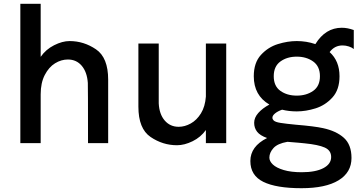

<svg xmlns="http://www.w3.org/2000/svg" viewBox="-20 -753 1896 1010"><path d="M549 -334V0H443Q443 -307 442 -317Q438 -374 410 -407Q382 -440 337 -440Q302 -440 269.5 -420Q237 -400 215.5 -358.5Q194 -317 194 -257V0H87V-733H194V-454Q221 -493 264.5 -515Q308 -537 346 -537Q421 -537 485 -493.5Q549 -450 549 -334Z M1063 -524H1170V0H1063V-69Q1036 -31 993 -10Q950 11 911 11Q836 11 772 -32.5Q708 -76 708 -192V-524H815V-209Q818 -152 846.5 -119Q875 -86 920 -86Q952 -86 983.5 -103.5Q1015 -121 1037 -156.5Q1059 -192 1063 -245Z M1714 -479Q1766 -432 1766 -352Q1766 -281 1728.5 -240Q1691 -199 1640 -183Q1589 -167 1541 -167Q1500 -167 1464 -176Q1441 -168 1427 -156.5Q1413 -145 1413 -134Q1413 -126 1419 -120Q1427 -111 1455.5 -106.5Q1484 -102 1536 -97Q1634 -89 1679 -79Q1749 -64 1789 -28Q1829 8 1829 78Q1829 154 1761 195.5Q1693 237 1566 237Q1433 237 1365 203.5Q1297 170 1297 94Q1297 17 1385 -27Q1348 -40 1332.5 -60Q1317 -80 1317 -107Q1317 -134 1338.5 -158.5Q1360 -183 1397 -203Q1315 -251 1315 -352Q1315 -423 1352.5 -464Q1390 -505 1441.5 -521Q1493 -537 1541 -537Q1592 -537 1639 -521Q1692 -607 1778 -607Q1808 -607 1841 -595V-495Q1832 -503 1815.5 -508.5Q1799 -514 1782 -514Q1740 -514 1714 -479ZM1663 -352Q1663 -404 1627.5 -429.5Q1592 -455 1541 -455Q1490 -455 1455 -429.5Q1420 -404 1420 -352Q1420 -300 1455 -275Q1490 -250 1541 -250Q1592 -250 1627.5 -275Q1663 -300 1663 -352ZM1492 -7Q1440 2 1418.5 26Q1397 50 1397 76Q1397 95 1415.5 112.5Q1434 130 1472.5 141.5Q1511 153 1567 153Q1640 153 1681 131.5Q1722 110 1722 73Q1722 38 1688 23Q1654 8 1583 1Q1576 0 1552.5 -2Q1529 -4 1492 -7Z"/></svg>

Font: Shippori Antique
Style: Regular
Weight: 400
Designer: FONTDASU
Foundry: FONTDASU / Google Inc. / but / Adobe
Version: Version 2.001